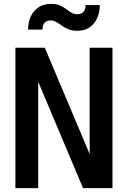

<svg xmlns="http://www.w3.org/2000/svg" viewBox="-20 -965 656 985"><path d="M59 0V-720H210L471 -101L440 -96V-720H557V0H406L145 -619L176 -624V0ZM378 -807Q351 -807 332 -814.5Q313 -822 298 -833Q283 -844 269 -852Q255 -860 238 -860Q220 -860 209 -848.5Q198 -837 198 -813H124Q124 -851 138 -881Q152 -911 178.5 -928Q205 -945 241 -945Q269 -945 287.5 -937Q306 -929 319.5 -918.5Q333 -908 346.5 -900Q360 -892 377 -892Q396 -892 407.5 -903.5Q419 -915 419 -939H492Q492 -901 478 -871Q464 -841 438.5 -824Q413 -807 378 -807Z"/></svg>

Font: Instrument Sans SemiCondensed SemiBold
Style: Regular
Weight: 600
Width: 4
Designer: Rodrigo Fuenzalida
Foundry: fragTYPE
Version: Version 1.000;gftools[0.9.28]